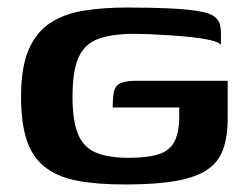

<svg xmlns="http://www.w3.org/2000/svg" viewBox="-20 -485 659 511"><path d="M314 6Q238 6 185.5 -4Q133 -14 99.5 -40.5Q66 -67 51 -112.5Q36 -158 36 -228Q36 -305 56 -352Q76 -399 113 -423.5Q150 -448 202 -456.5Q254 -465 319 -465Q383 -465 434.5 -462.5Q486 -460 515 -454Q539 -450 550.5 -441Q562 -432 565 -421Q568 -410 568 -399V-366Q562 -373 540.5 -378Q519 -383 491 -386Q463 -389 433.5 -391Q404 -393 379 -394Q354 -395 340 -395Q278 -395 241.5 -381.5Q205 -368 189 -332Q173 -296 173 -228Q173 -164 187.5 -128.5Q202 -93 235 -79Q268 -65 322 -65Q372 -65 401 -74Q430 -83 443 -106Q456 -129 457 -169Q457 -180 457 -187.5Q457 -195 457 -199H280Q280 -227 283.5 -242Q287 -257 300.5 -263.5Q314 -270 343 -270H586V-171Q586 -122 574 -88Q562 -54 532 -33.5Q502 -13 448.5 -3.5Q395 6 314 6Z"/></svg>

Font: Genos Thin SemiBold
Style: Regular
Weight: 600
Version: Version 1.010